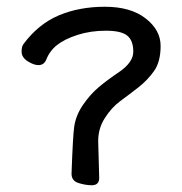

<svg xmlns="http://www.w3.org/2000/svg" viewBox="-20 -524 540 569"><path d="M252 25Q234 25 213 18.5Q192 12 192 -9Q196 -123 200 -149Q205 -183 226.5 -214Q248 -245 273 -266Q298 -287 335 -312Q375 -340 375 -371Q375 -404 357 -418.5Q339 -433 294 -433Q248 -433 209.5 -420.5Q171 -408 149 -390.5Q127 -373 117 -347Q110 -331 94 -331Q80 -331 62 -342.5Q44 -354 44 -371Q44 -387 50 -394Q94 -453 154.5 -478.5Q215 -504 291 -504Q367 -504 411.5 -469.5Q456 -435 456 -388Q456 -341 436.5 -313.5Q417 -286 390 -265Q363 -244 336.5 -224.5Q310 -205 290 -173Q271 -143 271 -106L274 3Q274 25 252 25Z"/></svg>

Font: LXGW WenKai Mono TC
Style: Bold
Weight: 700
Designer: LXGW / Fontworks Inc.
Foundry: LXGW / Fontworks Inc.
Version: Version 1.330